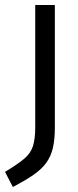

<svg xmlns="http://www.w3.org/2000/svg" viewBox="-68 -520 309 763"><path d="M-17 223 -48 163Q2 133 28 111Q54 89 63 60.5Q72 32 72 -14V-500H150V-13Q150 33 142.5 66.5Q135 100 116.5 126Q98 152 65.5 174.5Q33 197 -17 223Z"/></svg>

Font: Cairo Play
Style: Regular
Weight: 400
Designer: Mohamed Gaber, Accademia di Belle Arti di Urbino
Foundry: Kief Type Foundry, Accademia di Belle Arti di Urbino
Version: Version 3.119